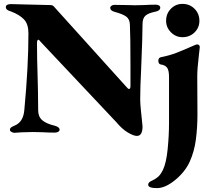

<svg xmlns="http://www.w3.org/2000/svg" viewBox="-20 -679 1096 986"><path d="M577 -52 188 -465Q181 -475 177 -475Q170 -475 170 -456Q170 -383 173 -291Q174 -255 175 -209Q176 -163 176 -113Q176 -80 196.5 -62Q217 -44 259 -34Q286 -27 286 -13Q286 -6 278.5 -2Q271 2 262 2Q230 2 196 0L147 -1Q118 -1 90 0.5Q62 2 54 3Q47 3 39 -1.5Q31 -6 31 -12Q31 -20 37 -24.5Q43 -29 55 -34Q100 -52 105 -115Q126 -337 126 -508Q126 -555 103.5 -579Q81 -603 37 -620Q10 -627 10 -642Q10 -658 36 -658L112 -656Q232 -653 239 -653Q252 -653 259 -643L628 -234Q638 -222 642 -222Q650 -222 650 -236V-341Q650 -497 647 -553Q646 -581 628 -594Q610 -607 569 -618Q546 -624 546 -639Q546 -645 552.5 -649.5Q559 -654 567 -654L632 -653Q645 -652 673 -652L719 -653Q751 -655 779 -655Q790 -655 796.5 -651Q803 -647 803 -640Q803 -624 778 -619Q742 -612 727 -598.5Q712 -585 712 -556Q712 -496 705 -328Q700 -230 700 -170Q700 -147 703.5 -113.5Q707 -80 708 -70Q712 -32 712 -30Q712 19 683 19Q666 19 636.5 1.5Q607 -16 577 -52ZM741 270Q741 263 745.5 258Q750 253 762 248Q781 239 793 228Q805 217 817 193Q834 157 841 87Q848 17 848 -48V-284Q848 -318 838 -331.5Q828 -345 805 -348Q799 -349 796 -354.5Q793 -360 793 -367Q793 -374 796.5 -379Q800 -384 805 -385Q851 -394 887 -408Q923 -422 970 -443Q988 -451 992 -451Q999 -451 1002.5 -447Q1006 -443 1006 -437L1001 -393Q993 -325 993 -288L994 -91Q994 -25 986 37Q978 99 954 152Q930 204 879.5 245.5Q829 287 786 287Q741 287 741 270ZM833 -572Q833 -609 857.5 -634Q882 -659 917 -659Q954 -659 979 -634Q1004 -609 1004 -572Q1004 -537 979 -512.5Q954 -488 917 -488Q883 -488 858 -513Q833 -538 833 -572Z"/></svg>

Font: EB Garamond ExtraBold
Style: Regular
Weight: 800
Designer: Georg Duffner and Octavio Pardo
Foundry: Georg Duffner
Version: Version 1.000